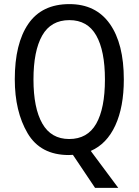

<svg xmlns="http://www.w3.org/2000/svg" viewBox="-20 -745 676 935"><path d="M318 -725Q184 -725 118 -629Q52 -533 52 -359Q52 -202 114.5 -96Q177 10 315 10Q320 10 325.5 9.5Q331 9 335 9L443 170H556L422 -10Q500 -44 541.5 -134Q583 -224 583 -358Q583 -532 515 -628.5Q447 -725 318 -725ZM318 -647Q406 -647 448.5 -572.5Q491 -498 491 -358Q491 -217 448.5 -142.5Q406 -68 317 -68Q229 -68 186 -143.5Q143 -219 143 -358Q143 -497 185.5 -572Q228 -647 318 -647Z"/></svg>

Font: Noto Sans Display SemiCondensed
Style: Regular
Weight: 400
Width: 4
Designer: Monotype Design team
Foundry: Monotype Imaging Inc.
Version: 1.000